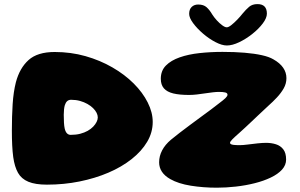

<svg xmlns="http://www.w3.org/2000/svg" viewBox="-20 -862 1428 914"><path d="M203.5 17Q148 17 115 3.2Q82 -10.5 65.8 -39.2Q49.5 -68 43 -114Q39.5 -140 38 -171.5Q36.5 -203 36.5 -240.5Q36.5 -308 40.2 -366.2Q44 -424.5 55.5 -470Q73.5 -538 116 -576.2Q158.5 -614.5 240.5 -614.5Q317 -614.5 386.8 -594.8Q456.5 -575 515 -541.2Q573.5 -507.5 616.5 -464.5Q659.5 -421.5 683.2 -374.2Q707 -327 707 -281.5Q707 -231.5 680.5 -186.8Q654 -142 606.5 -104.5Q559 -67 495.8 -40Q432.5 -13 358.2 2Q284 17 203.5 17ZM316.5 -220Q341.5 -220 361.8 -225.2Q382 -230.5 397.5 -239.2Q413 -248 423.8 -259.2Q434.5 -270.5 440 -281.8Q445.5 -293 445.5 -303Q445.5 -313.5 439.8 -325Q434 -336.5 422.8 -347.5Q411.5 -358.5 396 -367.2Q380.5 -376 361 -381.5Q341.5 -387 318.5 -387Q307 -387 299.8 -380.5Q292.5 -374 288.5 -361Q286 -352.5 284.8 -341Q283.5 -329.5 283.5 -315.5Q283.5 -294.5 284.5 -278Q285.5 -261.5 288 -250Q295 -220 316.5 -220ZM1012 31.5Q947.5 31.5 888.2 22Q829 12.5 790.5 -9.5Q764 -24.5 750.8 -44.5Q737.5 -64.5 737.5 -89.5Q737.5 -119 751.8 -146.2Q766 -173.5 794 -197Q812 -212 835.5 -230Q859 -248 884.8 -267.2Q910.5 -286.5 936.2 -305.2Q962 -324 984.8 -341Q1007.5 -358 1024.5 -371.5Q1044 -386 1053.5 -395.2Q1063 -404.5 1063 -411Q1063 -419 1052.5 -421.8Q1042 -424.5 1022 -424.5Q1010 -424.5 992.8 -422.5Q975.5 -420.5 955.8 -417.5Q936 -414.5 916.5 -412.2Q897 -410 880 -410Q834.5 -410 804.8 -417.2Q775 -424.5 760.2 -441.5Q745.5 -458.5 745.5 -487Q745.5 -525.5 769.8 -550Q794 -574.5 835.5 -589Q877 -603.5 929.5 -609.2Q982 -615 1039 -615Q1097 -615 1144.5 -611Q1192 -607 1226.8 -599.2Q1261.5 -591.5 1281.5 -579.5Q1312.5 -562 1328 -539.5Q1343.5 -517 1343.5 -490Q1343.5 -464 1330.5 -441.2Q1317.5 -418.5 1298 -397.8Q1278.5 -377 1257.5 -358.5Q1247 -348.5 1234 -336.5Q1221 -324.5 1206.8 -311Q1192.5 -297.5 1177.8 -283.5Q1163 -269.5 1148.5 -256Q1134 -242.5 1120 -230Q1096 -209 1085.5 -198.2Q1075 -187.5 1075 -182Q1075 -178.5 1078.8 -176Q1082.5 -173.5 1092.8 -172.2Q1103 -171 1121.5 -171Q1136.5 -171 1159.5 -174Q1182.5 -177 1206 -179.5Q1229.5 -182 1247 -182Q1272 -182 1293.5 -175.2Q1315 -168.5 1328.5 -151.2Q1342 -134 1342 -102.5Q1342 -76 1322.5 -54.5Q1303 -33 1269 -16.8Q1235 -0.5 1192.2 10.2Q1149.5 21 1103 26.2Q1056.5 31.5 1012 31.5ZM1060 -645.5Q1036.5 -645.5 1005.8 -661.5Q975 -677.5 946.5 -702Q918 -726.5 899.2 -752Q880.5 -777.5 880.5 -796Q880.5 -817.5 892.5 -829Q904.5 -840.5 923.5 -840.5Q949 -840.5 963.5 -827.5Q978 -814.5 990.5 -793Q999 -779.5 1012 -765.2Q1025 -751 1038 -741.5Q1051 -732 1059.5 -732Q1068 -732 1081.5 -742.8Q1095 -753.5 1109.5 -768.5Q1124 -783.5 1134.5 -797Q1151 -817 1166.2 -829.8Q1181.5 -842.5 1205.5 -842.5Q1250.5 -842.5 1250.5 -797Q1250.5 -776.5 1231 -750.5Q1211.5 -724.5 1181.2 -700.5Q1151 -676.5 1118.5 -661Q1086 -645.5 1060 -645.5Z"/></svg>

Font: Gluten Thin ExtraBold
Style: Regular
Weight: 800
Version: Version 1.300